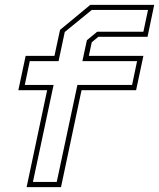

<svg xmlns="http://www.w3.org/2000/svg" viewBox="-20 -770 654 790"><path d="M89.5 0 174 -399H55.5L85.5 -540H204L227 -647L351.5 -750H614.5L587 -618.5H384.5L357.5 -596L345.5 -540H570L540 -399H315.5L231 0ZM115.5 -21.5H213.5L298.5 -420.5H523.5L544 -518.5H319L337.5 -604.5L380 -639.5H570L589 -729H357.5L246.5 -638.5L221 -518.5H102.5L82 -420.5H200.5Z"/></svg>

Font: Tourney Expanded ExtraLight
Style: Italic
Weight: 200
Width: 7
Italic angle: -12°
Designer: Tyler Finck
Foundry: Etcetera Type Co
Version: Version 1.010; ttfautohint (v1.8.3)